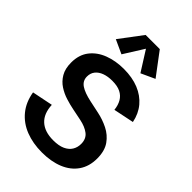

<svg xmlns="http://www.w3.org/2000/svg" viewBox="-279 -1070 1193 1193"><g transform="rotate(45 317.5 -474.0)"><path d="M327.6 12.2Q248 12.2 184.1 -12.9Q120.1 -38.1 78.9 -88.4Q37.6 -138.7 25.4 -212.9L162.6 -240.7Q166 -166.5 207.5 -128.7Q249 -90.8 324.2 -90.8Q372.6 -90.8 403.1 -104.7Q433.6 -118.7 448.5 -142.8Q463.4 -167 463.4 -197.8Q463.4 -242.7 433.3 -265.9Q403.3 -289.1 353.5 -299.3L274.4 -315.4Q242.2 -321.8 205.3 -333.3Q168.5 -344.7 135.7 -366Q103 -387.2 82.3 -422.6Q61.5 -458 61.5 -511.7Q61.5 -580.1 96.7 -625.2Q131.8 -670.4 190.9 -692.9Q250 -715.3 321.3 -715.3Q396 -715.3 452.6 -692.4Q509.3 -669.4 545.7 -626.2Q582 -583 594.2 -521.5L459.5 -493.7Q455.6 -530.8 440.2 -557.4Q424.8 -584 396.5 -598.1Q368.2 -612.3 322.8 -612.3Q284.2 -612.3 254.9 -601.6Q225.6 -590.8 209 -570.1Q192.4 -549.3 192.4 -519.5Q192.4 -481.9 224.1 -460.7Q255.9 -439.5 317.9 -426.3L398.4 -409.2Q448.7 -398.9 494.4 -376.2Q540 -353.5 569.1 -312.3Q598.1 -271 598.1 -204.1Q598.1 -134.8 564.2 -86.2Q530.3 -37.6 469.5 -12.7Q408.7 12.2 327.6 12.2ZM246.6 -768.6 155.3 -810.5 267.6 -960H392.1L504.4 -810.5L413.1 -768.6L329.6 -900.9Z"/></g></svg>

Font: Schibsted Grotesk SemiBold
Style: Regular
Weight: 600
Designer: Bakken & Baeck AS, Henrik Kongsvoll
Foundry: Schibsted ASA
Version: Version 1.100;gftools[0.9.25]